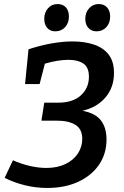

<svg xmlns="http://www.w3.org/2000/svg" viewBox="-20 -918 614 950"><path d="M214 12Q158 12 104.5 -1Q51 -14 3 -38L44 -125Q84 -107 127.5 -97Q171 -87 209 -87Q263 -87 303 -106Q343 -125 365 -158Q387 -191 387 -231Q387 -279 353.5 -300Q320 -321 262 -321H185L199 -410H268Q341 -410 380.5 -446.5Q420 -483 420 -538Q420 -585 392.5 -603.5Q365 -622 319 -622Q292 -622 262.5 -617Q233 -612 202 -603L176 -502H104L121 -674Q178 -693 234 -703Q290 -713 340 -713Q398 -713 444.5 -697.5Q491 -682 517.5 -648Q544 -614 544 -557Q544 -485 501.5 -435.5Q459 -386 388 -370Q452 -358 479.5 -322Q507 -286 507 -228Q507 -157 470 -103Q433 -49 367 -18.5Q301 12 214 12ZM254 -763Q228 -763 213.5 -780Q199 -797 199 -825Q199 -856 217.5 -877Q236 -898 265 -898Q291 -898 306 -881.5Q321 -865 321 -836Q321 -804 302 -783.5Q283 -763 254 -763ZM458 -763Q432 -763 417 -780Q402 -797 402 -825Q402 -856 421 -877Q440 -898 469 -898Q494 -898 509.5 -881.5Q525 -865 525 -836Q525 -804 506 -783.5Q487 -763 458 -763Z"/></svg>

Font: Bitter SemiBold
Style: Italic
Weight: 600
Italic angle: -9°
Designer: Sol Matas, and Bitter project Authors
Foundry: Sol Matas
Version: Version 2.001